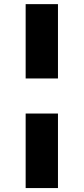

<svg xmlns="http://www.w3.org/2000/svg" viewBox="-20 -827 412 946"><path d="M265.6 -267.6V99.6H106.4V-267.6ZM265.6 -440.4H106.4V-806.6H265.6Z"/></svg>

Font: Pretendard GOV ExtraBold
Style: Regular
Weight: 800
Designer: Base glyphs from Inter by Rasmus Andersson; Hangeul glyphs from Noto Sans CJK(Source Han Sans) by Jang Soo-young and Kan
Foundry: Kil Hyung-jin
Version: Version 1.309